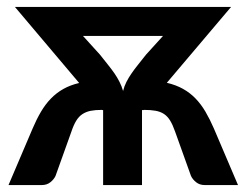

<svg xmlns="http://www.w3.org/2000/svg" viewBox="-20 -533 709 553"><path d="M268 -375.5Q280.5 -359.5 291 -346.5Q301.5 -333.5 309.8 -321.5Q318 -309.5 324.2 -297.2Q330.5 -285 334.5 -271Q338 -285 344.2 -297.2Q350.5 -309.5 358.8 -321.5Q367 -333.5 377.5 -346.5Q388 -359.5 400.5 -375.5L449.5 -429.5H219ZM665.5 0H569.5Q555 0 544.8 -8.2Q534.5 -16.5 530 -26.5L484.5 -153.5Q477.5 -173.5 470 -185.8Q462.5 -198 452.2 -204.8Q442 -211.5 428 -214Q414 -216.5 394.5 -216.5L394 -216H389V0H277V-216H274L273.5 -216.5Q254.5 -216.5 241 -213.8Q227.5 -211 217.2 -204.2Q207 -197.5 199.5 -185.2Q192 -173 185.5 -153.5L140 -26.5Q135.5 -16.5 125.2 -8.2Q115 0 100.5 0H4.5L74 -163Q85 -189 97.8 -210.8Q110.5 -232.5 126.5 -249Q142.5 -265.5 162.5 -276.8Q182.5 -288 208 -294L23 -513H645.5L460.5 -294.5Q486.5 -288.5 506.8 -277.2Q527 -266 543 -249.5Q559 -233 571.8 -211.2Q584.5 -189.5 596 -163Z"/></svg>

Font: Lato 2
Style: Bold
Weight: 700
Designer: Lukasz Dziedzic with Adam Twardoch and Botio Nikoltchev
Foundry: tyPoland Lukasz Dziedzic
Version: Version 2.015; 2015-08-06; http://www.latofonts.com/